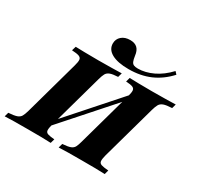

<svg xmlns="http://www.w3.org/2000/svg" viewBox="-194 -957 1174 1145"><g transform="rotate(30 393.0 -384.5)"><path d="M341.1 0 349.2 -29Q387.1 -31.5 404.4 -38.3Q421.8 -45.2 429 -59.7Q436.3 -74.2 442.7 -98.4L546.8 -472.6Q554.8 -500.8 553.6 -514.9Q552.4 -529 538.3 -534.7Q524.2 -540.3 492.7 -541.9L500.8 -571Q522.6 -570.2 561.7 -569.4Q600.8 -568.5 653.2 -568.5Q704.8 -568.5 747.2 -569.4Q789.5 -570.2 817.7 -571L809.7 -541.9Q771 -540.3 752.4 -533.5Q733.9 -526.6 725.8 -512.1Q717.7 -497.6 710.5 -471.8L606.5 -98.4Q599.2 -70.2 600.4 -56Q601.6 -41.9 616.9 -36.7Q632.3 -31.5 666.1 -29L658.1 0Q634.7 -1.6 593.5 -2Q552.4 -2.4 499.2 -2.4Q446 -2.4 405.6 -2Q365.3 -1.6 341.1 0ZM-30.6 0 -22.6 -29Q15.3 -31.5 33.9 -37.9Q52.4 -44.4 60.5 -58.5Q68.5 -72.6 75.8 -98.4L179.8 -472.6Q187.9 -500.8 186.3 -514.9Q184.7 -529 169.4 -534.7Q154 -540.3 120.2 -541.9L129 -571Q151.6 -570.2 191.5 -569.4Q231.5 -568.5 284.7 -568.5Q335.5 -568.5 376.6 -569.4Q417.7 -570.2 446 -571L437.9 -541.9Q401.6 -540.3 383.9 -533.5Q366.1 -526.6 358.5 -512.5Q350.8 -498.4 343.5 -471.8L239.5 -98.4Q231.5 -70.2 232.7 -55.6Q233.9 -41.1 248.8 -36.3Q263.7 -31.5 294.4 -29L286.3 0Q262.9 -1.6 223 -2Q183.1 -2.4 131.5 -2.4Q76.6 -2.4 35.1 -2Q-6.5 -1.6 -30.6 0ZM204.8 -54.8 204 -90.3 587.1 -522.6V-485.5ZM467.7 -612.9Q392.7 -612.9 351.6 -635.5Q310.5 -658.1 310.5 -699.2Q310.5 -729.8 332.7 -749.2Q354.8 -768.5 391.1 -768.5Q423.4 -768.5 440.7 -752Q458.1 -735.5 462.1 -700.8Q465.3 -677.4 470.6 -664.9Q475.8 -652.4 485.9 -648Q496 -643.5 514.5 -643.5Q564.5 -643.5 617.3 -668.5Q670.2 -693.5 716.9 -743.5L732.3 -726.6Q679.8 -669.4 614.9 -641.1Q550 -612.9 467.7 -612.9Z"/></g></svg>

Font: Playfair 5pt SemiExpanded Light Black
Style: Italic
Weight: 900
Italic angle: -15.6°
Version: Version 2.001;gftools[0.9.30]